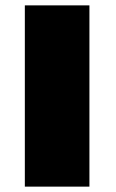

<svg xmlns="http://www.w3.org/2000/svg" viewBox="-20 -695 431 715"><path d="M72.5 0H313V-675H72.5Z"/></svg>

Font: Anybody SemiExpanded Black
Style: Regular
Weight: 900
Width: 6
Version: Version 1.113;gftools[0.9.25]